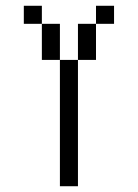

<svg xmlns="http://www.w3.org/2000/svg" viewBox="-20 -645 478 665"><path d="M250 -62.5V0H187.5V-62.5ZM250 -125V-62.5H187.5V-125ZM250 -187.5V-125H187.5V-187.5ZM250 -250V-187.5H187.5V-250ZM250 -312.5V-250H187.5V-312.5ZM250 -375V-312.5H187.5V-375ZM250 -437.5V-375H187.5V-437.5ZM375 -625V-562.5H312.5V-625ZM312.5 -562.5V-500H250V-562.5ZM312.5 -500V-437.5H250V-500ZM187.5 -500V-437.5H125V-500ZM187.5 -562.5V-500H125V-562.5ZM125 -625V-562.5H62.5V-625Z"/></svg>

Font: Sudo Var
Style: Regular
Weight: 400
Monospace: yes
Designer: Jens Kutilek
Foundry: Jens Kutilek
Version: Version 0.065;FEAKit 1.0